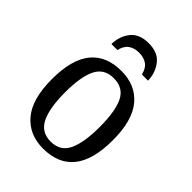

<svg xmlns="http://www.w3.org/2000/svg" viewBox="-216 -850 967 967"><g transform="rotate(45 268.0 -366.0)"><path d="M266 10Q166 10 108 -59Q50 -128 50 -269Q50 -409 105.5 -477.5Q161 -546 269 -546Q370 -546 427.5 -477.5Q485 -409 485 -269Q485 -128 429.5 -59Q374 10 266 10ZM268 -42Q336 -42 363.5 -99.5Q391 -157 391 -269Q391 -381 363.5 -437Q336 -493 267 -493Q200 -493 172 -437Q144 -381 144 -269Q144 -157 172.5 -99.5Q201 -42 268 -42ZM137 -606Q138 -662 169.5 -702Q201 -742 267 -742Q333 -742 364.5 -702Q396 -662 398 -606H354Q346 -642 323.5 -658Q301 -674 267 -674Q233 -674 210.5 -658Q188 -642 180 -606Z"/></g></svg>

Font: Noto Serif SemiCondensed
Style: Regular
Weight: 400
Width: 4
Designer: Monotype Design Team
Foundry: Monotype Imaging Inc.
Version: Version 2.013